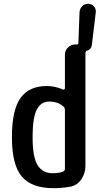

<svg xmlns="http://www.w3.org/2000/svg" viewBox="-20 -985 540 1015"><path d="M240.2 -448.2Q196.3 -448.2 174.3 -405.3Q152.3 -362.3 152.3 -259.8Q152.3 -154.3 178.7 -111.8Q205.1 -69.3 257.8 -69.3Q291 -69.3 311.5 -77.1Q322.3 -80.1 323.2 -91.8V-403.3Q323.2 -415 315.4 -421.9Q286.1 -448.2 240.2 -448.2ZM261.7 9.8Q147.5 9.8 95.2 -51.8Q43 -113.3 43 -259.8Q43 -403.3 88.4 -466.8Q133.8 -530.3 227.5 -530.3Q270.5 -530.3 313.5 -511.7Q317.4 -510.7 320.3 -512.7Q323.2 -514.6 323.2 -518.6V-695.3Q323.2 -718.8 339.8 -734.4Q356.4 -750 377.9 -750H383.8Q394.5 -748 394.5 -758.8L400.4 -919.9Q401.4 -938.5 414.1 -951.7Q426.8 -964.8 446.3 -964.8Q463.9 -964.8 476.1 -951.7Q488.3 -938.5 486.3 -919.9L465.8 -749Q462.9 -723.6 439.5 -716.8Q430.7 -712.9 431.6 -704.1V-695.3V-108.4Q431.6 -68.4 409.7 -36.6Q387.7 -4.9 351.6 2Q306.6 9.8 261.7 9.8Z"/></svg>

Font: Rounded-X Mgen+ 1mn medium
Style: Regular
Weight: 500
Designer: [Source Han Sans]
Ryoko NISHIZUKA  (kana & ideographs); Paul D. Hunt (Latin, Greek & Cyrillic); Wenlong ZHANG  (bopomofo
Version: Version 1.059.20150602